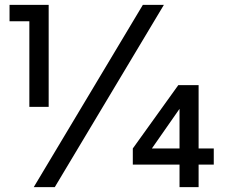

<svg xmlns="http://www.w3.org/2000/svg" viewBox="-20 -765 928 785"><path d="M100 -328H179V-745H19V-678H100ZM118 0H204L650 -745H564ZM523 -92H714V0H792V-92H854V-158H792V-417H709L523 -158ZM601 -158 714 -320V-158Z"/></svg>

Font: Mluvka Medium
Style: Regular
Weight: 500
Designer: Modified by Jiří Krblich, Original typeface by Gumpita Rahayu
Foundry: Gumpita Rahayu & Jiří Krblich
Version: Version 2.000;Glyphs 3.1.1 (3134)